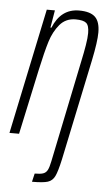

<svg xmlns="http://www.w3.org/2000/svg" viewBox="-53 -553 437 777"><g transform="rotate(5 165.5 -164.5)"><path d="M178 99 263 -313Q271 -350 276 -380.5Q281 -411 281 -430Q281 -461 269 -471Q257 -481 226 -481Q186 -481 161.5 -452Q137 -423 124 -381Q111 -339 95 -265L38 0H-1L106 -510H139L127 -439H131Q163 -518 237 -518Q282 -518 302 -499Q322 -480 322 -436Q322 -399 306 -322L220 88Q209 138 199.5 157.5Q190 177 171 183Q152 189 107 189L115 155Q138 155 149.5 151Q161 147 167 135.5Q173 124 178 99Z"/></g></svg>

Font: Saira Ultra Condensed ExLight
Style: Italic
Weight: 200
Width: 1
Italic angle: -12°
Designer: Hector Gatti with collaboration of the Omnibus-Type team
Foundry: Omnibus-Type
Version: Version 1.001; ttfautohint (v1.8)